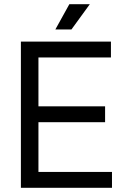

<svg xmlns="http://www.w3.org/2000/svg" viewBox="-20 -899 603 919"><path d="M80 0V-700H511V-624H164V-390H483V-314H164V-76H516V0ZM245 -758 312 -879H410L322 -758Z"/></svg>

Font: Space Grotesk Light
Style: Regular
Weight: 400
Version: Version 2.000